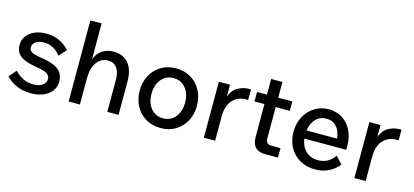

<svg xmlns="http://www.w3.org/2000/svg" viewBox="-61 -1175 3546 1646"><g transform="rotate(15 1711.5 -352.0)"><path d="M26 -75 82 -140Q114 -105 155.5 -84Q197 -63 249 -63Q299 -63 329 -84.5Q359 -106 359 -140Q359 -169 333 -186Q307 -203 242 -213Q137 -229 92.5 -263.5Q48 -298 48 -358Q48 -405 73 -439.5Q98 -474 142.5 -493.5Q187 -513 245 -513Q310 -513 361 -489.5Q412 -466 452 -422L394 -357Q366 -393 329.5 -413.5Q293 -434 246 -434Q202 -434 174 -414.5Q146 -395 146 -364Q146 -339 169.5 -325Q193 -311 257 -301Q367 -285 412.5 -247.5Q458 -210 458 -143Q458 -96 431.5 -60Q405 -24 357.5 -4Q310 16 248 16Q177 16 121.5 -8Q66 -32 26 -75Z M1023 0H923V-286Q923 -354 895 -390.5Q867 -427 817 -427Q756 -427 718 -375Q680 -323 680 -231V0H580V-720H680V-401Q701 -458 744 -485.5Q787 -513 842 -513Q928 -513 975.5 -457Q1023 -401 1023 -297Z M1398 16Q1324 16 1266.5 -18Q1209 -52 1176.5 -112Q1144 -172 1144 -248Q1144 -325 1176.5 -385Q1209 -445 1266 -479Q1323 -513 1397 -513Q1472 -513 1529.5 -479Q1587 -445 1619.5 -385Q1652 -325 1652 -248Q1652 -172 1619.5 -112Q1587 -52 1530 -18Q1473 16 1398 16ZM1398 -70Q1465 -70 1506 -119.5Q1547 -169 1547 -248Q1547 -328 1506 -377.5Q1465 -427 1397 -427Q1331 -427 1290 -377.5Q1249 -328 1249 -248Q1249 -169 1290 -119.5Q1331 -70 1398 -70Z M2063 -505V-411H2042Q1974 -411 1927 -362.5Q1880 -314 1880 -209V0H1780V-497H1879V-392Q1903 -455 1950.5 -480Q1998 -505 2045 -505Z M2438 0H2325Q2207 0 2207 -122V-413H2119V-497H2207V-636H2307V-497H2432V-413H2307V-135Q2307 -84 2355 -84H2438Z M2920 -146 2979 -83Q2940 -34 2886.5 -9Q2833 16 2770 16Q2692 16 2633.5 -18Q2575 -52 2542 -112Q2509 -172 2509 -248Q2509 -324 2541 -384Q2573 -444 2629 -478.5Q2685 -513 2755 -513Q2823 -513 2875 -479.5Q2927 -446 2956.5 -387Q2986 -328 2986 -252V-216H2614Q2623 -148 2665 -107.5Q2707 -67 2775 -67Q2865 -67 2920 -146ZM2754 -430Q2698 -430 2660.5 -391.5Q2623 -353 2615 -288H2885Q2879 -354 2844.5 -392Q2810 -430 2754 -430Z M3399 -505V-411H3378Q3310 -411 3263 -362.5Q3216 -314 3216 -209V0H3116V-497H3215V-392Q3239 -455 3286.5 -480Q3334 -505 3381 -505Z"/></g></svg>

Font: Wix Madefor Text Medium
Style: Regular
Weight: 500
Designer: Dalton Maag Ltd
Foundry: Dalton Maag Ltd
Version: Version 3.100